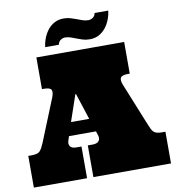

<svg xmlns="http://www.w3.org/2000/svg" viewBox="-96 -995 996 1081"><g transform="rotate(-10 402.0 -454.5)"><path d="M409.2 -251H254.9L248 -230Q240.2 -209 249 -195.1Q257.8 -181.2 286.1 -181.2H314V0H9.8V-181.2H29.8Q64.9 -181.2 76.9 -195.1Q88.9 -209 100.1 -235.8L200.2 -482.9Q210.9 -511.2 203.9 -524.7Q196.8 -538.1 161.1 -538.1H150.9V-719.2H652.8V-538.1H643.1Q606.9 -538.1 599.9 -523.9Q592.8 -509.8 604 -482.9L704.1 -235.8Q710 -222.2 714.6 -212.2Q719.2 -202.1 726.1 -195.1Q732.9 -188 744.4 -184.6Q755.9 -181.2 773.9 -181.2H793.9V0H350.1V-181.2H377Q404.8 -181.2 414.3 -195.1Q423.8 -209 416 -230ZM279.8 -327.1H383.8L335 -477.1H331.1ZM329.1 -801.8Q315.9 -801.8 303.5 -793.2Q291 -784.7 288.1 -767.6H210Q212.9 -793.9 222.9 -819.3Q232.9 -844.7 249 -864.7Q265.1 -884.8 287.6 -896.7Q310.1 -908.7 338.9 -908.7Q360.8 -908.7 378.9 -903.3Q397 -897.9 412.6 -891.8Q428.2 -885.7 443.6 -880.4Q459 -875 476.1 -875Q489.3 -875 501.7 -883.3Q514.2 -891.6 517.1 -908.7H595.2Q592.3 -882.8 582.3 -857.4Q572.3 -832 556.2 -812Q540 -792 517.6 -779.8Q495.1 -767.6 465.8 -767.6Q442.9 -767.6 425.5 -773.2Q408.2 -778.8 392.1 -784.9Q376 -791 361.1 -796.4Q346.2 -801.8 329.1 -801.8Z"/></g></svg>

Font: Ultra
Style: Regular
Weight: 400
Designer: Astigmatic (AOETI)
Foundry: Astigmatic (AOETI)
Version: Version 1.001